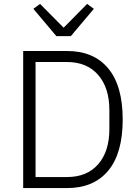

<svg xmlns="http://www.w3.org/2000/svg" viewBox="-20 -958 707 978"><path d="M267.1 -773.9 149.9 -913.1 184.1 -938 304.2 -816.9 423.8 -938 458 -913.1 340.8 -773.9ZM98.1 0V-698.2H321.8Q457.5 -698.2 531.2 -609.6Q605 -521 605 -349.1Q605 -177.2 531.2 -88.6Q457.5 0 321.8 0ZM161.1 -56.2H321.8Q422.9 -56.2 480 -121.3Q537.1 -186.5 537.1 -300.8V-397Q537.1 -511.2 479.7 -576.7Q422.4 -642.1 321.8 -642.1H161.1Z"/></svg>

Font: Anuphan Light
Style: Regular
Weight: 300
Designer: Mike Abbink, Paul van der Laan, Pieter van Rosmalen, Mint Tantisuwanna
Foundry: Bold Monday; Cadson Demak
Version: Version 3.002;hotconv 1.0.109;makeotfexe 2.5.65596